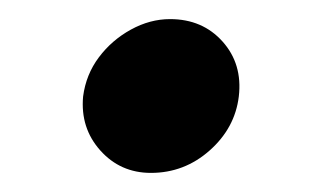

<svg xmlns="http://www.w3.org/2000/svg" viewBox="-20 -398 328 201"><path d="M67 -297Q70 -320 83.5 -338Q97 -356 117 -367Q137 -378 158 -378Q192 -378 213 -354.5Q234 -331 230 -297Q226 -264 199.5 -240.5Q173 -217 138 -217Q106 -217 85 -240.5Q64 -264 67 -297Z"/></svg>

Font: Aleo Medium
Style: Italic
Weight: 500
Italic angle: -7°
Designer: Alessio Laiso
Foundry: Alessio Laiso
Version: Version 2.001;gftools[0.9.29]